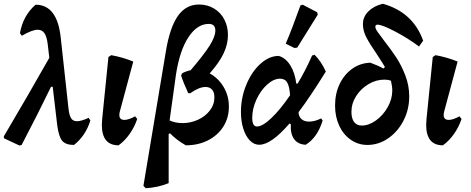

<svg xmlns="http://www.w3.org/2000/svg" viewBox="-38 -763 2502 1020"><path d="M442 -123Q430 -83 407.5 -49.5Q385 -16 355 7Q311 7 292.5 -15Q274 -37 266 -98L242 -302H233Q166 -163 77 7L65 10L-16 -28L-18 -38Q112 -258 224 -456L215 -532Q210 -570 197.5 -587.5Q185 -605 162 -605Q133 -605 78 -573L68 -587Q85 -681 151 -738Q267 -738 285 -560L326 -185Q330 -150 340 -134.5Q350 -119 371 -119Q394 -119 433 -137Z M503 -100Q503 -109 505 -133L538 -460L553 -470Q617 -458 670 -436L599 -172Q596 -162 596 -152Q596 -126 623 -126Q645 -126 680 -145L691 -131Q676 -87 650.5 -51Q625 -15 592 9Q503 9 503 -100Z M1178 -197Q1178 -137 1148.5 -90.5Q1119 -44 1067 -17.5Q1015 9 949 9Q900 -19 865 -55L858 -51V210Q802 233 736 237L724 224L844 -495Q865 -619 907.5 -679Q950 -739 1019 -739Q1064 -739 1099.5 -717.5Q1135 -696 1154 -659Q1173 -622 1173 -577Q1173 -529 1150.5 -480.5Q1128 -432 1076 -373Q1122 -348 1150 -301Q1178 -254 1178 -197ZM932 -109Q974 -109 1013 -126.5Q1052 -144 1076.5 -175.5Q1101 -207 1101 -246Q1101 -273 1088.5 -287Q1076 -301 1054 -301Q1020 -301 973 -268H962Q937 -322 924 -362L930 -374Q951 -385 975 -390Q1044 -471 1075 -519.5Q1106 -568 1106 -601Q1106 -636 1071 -636Q1010 -636 963.5 -566Q917 -496 897 -368L863 -123Q894 -109 932 -109Z M1604 -117Q1634 -117 1668 -134L1676 -123Q1649 -33 1586 6Q1545 4 1524.5 -24Q1504 -52 1507 -103L1500 -107Q1403 6 1339 6Q1311 6 1289 -17Q1267 -40 1254.5 -79.5Q1242 -119 1242 -168Q1242 -244 1270.5 -313Q1299 -382 1345.5 -424Q1392 -466 1443 -466Q1480 -455 1504.5 -415.5Q1529 -376 1536 -319H1543Q1584 -386 1620 -468L1633 -472Q1668 -438 1693 -383Q1610 -249 1548 -167Q1549 -143 1564 -130Q1579 -117 1604 -117ZM1503 -257Q1500 -303 1488 -324Q1476 -345 1450 -345Q1416 -345 1381.5 -314Q1347 -283 1324.5 -234.5Q1302 -186 1302 -137Q1302 -91 1327 -91Q1357 -91 1404.5 -136.5Q1452 -182 1503 -257ZM1541 -510 1526 -508 1480 -531Q1514 -611 1558 -734L1570 -738L1647 -698L1650 -685Z M1956 -621Q1956 -611 1967 -595Q1978 -579 2001 -549Q2040 -499 2067 -458Q2094 -417 2115 -363Q2136 -309 2136 -251Q2136 -181 2105.5 -122Q2075 -63 2024 -28Q1973 7 1914 7Q1865 7 1825.5 -20.5Q1786 -48 1764 -95.5Q1742 -143 1742 -202Q1742 -266 1766.5 -317Q1791 -368 1833.5 -398Q1876 -428 1929 -430Q1968 -416 1999 -399L2007 -407Q1996 -426 1962 -478Q1926 -530 1908 -565Q1890 -600 1890 -635Q1890 -674 1919.5 -703Q1949 -732 1996 -743Q2156 -698 2210 -547L2188 -516Q2129 -560 2060.5 -596Q1992 -632 1967 -632Q1962 -632 1959 -629Q1956 -626 1956 -621ZM2046 -282Q2046 -304 2039 -334Q2024 -340 2005 -340Q1960 -340 1919.5 -316Q1879 -292 1854 -252.5Q1829 -213 1829 -169Q1829 -134 1843 -115Q1857 -96 1884 -96Q1921 -96 1959 -123Q1997 -150 2021.5 -193.5Q2046 -237 2046 -282Z M2226 -100Q2226 -109 2228 -133L2261 -460L2276 -470Q2340 -458 2393 -436L2322 -172Q2319 -162 2319 -152Q2319 -126 2346 -126Q2368 -126 2403 -145L2414 -131Q2399 -87 2373.5 -51Q2348 -15 2315 9Q2226 9 2226 -100Z"/></svg>

Font: Alegreya
Style: Bold Italic
Weight: 700
Italic angle: -7°
Designer: Juan Pablo del Peral
Foundry: Huerta Tipografica
Version: Version 2.007; ttfautohint (v1.6)